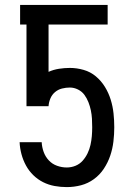

<svg xmlns="http://www.w3.org/2000/svg" viewBox="-20 -755 540 783"><path d="M252 8Q227 8 202.5 3.5Q178 -1 156 -12Q134 -23 116 -40.5Q98 -58 86 -80Q74 -102 67.5 -126.5Q61 -151 60 -175H150Q151 -155 158 -135.5Q165 -116 179 -101Q193 -86 212.5 -79Q232 -72 252 -72Q271 -72 288 -79Q305 -86 317 -99.5Q329 -113 337 -129.5Q345 -146 349 -164Q353 -182 354.5 -200Q356 -218 356 -236Q356 -254 355 -271Q354 -288 350.5 -305Q347 -322 340.5 -338.5Q334 -355 324 -368.5Q314 -382 298 -390Q282 -398 265 -398Q249 -398 233 -394Q217 -390 204.5 -379.5Q192 -369 185.5 -353.5Q179 -338 178 -322H88V-655H62V-735H419V-655H178V-462Q198 -471 220.5 -474.5Q243 -478 265 -478Q293 -478 321 -470Q349 -462 371 -443.5Q393 -425 408 -400.5Q423 -376 431.5 -348.5Q440 -321 443 -292.5Q446 -264 446 -236Q446 -207 442.5 -177.5Q439 -148 429.5 -120Q420 -92 403.5 -67Q387 -42 363 -24.5Q339 -7 310.5 0.5Q282 8 252 8Z"/></svg>

Font: Iosevka Custom Medium
Style: Regular
Weight: 500
Monospace: yes
Designer: Belleve Invis
Foundry: Belleve Invis
Version: Version 32.5.0; ttfautohint (v1.8.4)